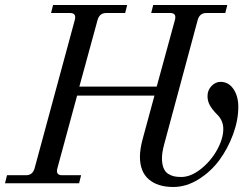

<svg xmlns="http://www.w3.org/2000/svg" viewBox="-30 -732 992 767"><path d="M-10 0 -2 -32H74Q100 -32 108 -59L269 -653Q276 -680 250 -680H174L182 -712H478L470 -680H394Q368 -680 360 -653L287 -386H596L669 -653Q676 -680 650 -680H574L582 -712H878L870 -680H794Q768 -680 760 -653L626 -156Q617 -123 617 -100Q617 -76 623.5 -60.5Q630 -45 642 -37.5Q654 -30 666 -27.5Q678 -25 694 -25Q732 -25 772 -56.5Q812 -88 837 -133Q862 -178 862 -217Q862 -250 838 -274Q818 -294 808.5 -311Q799 -328 799 -348Q799 -372 815 -388.5Q831 -405 851 -405Q883 -405 902.5 -376.5Q922 -348 922 -305Q922 -252 901 -195Q880 -138 846 -92Q812 -46 763 -15.5Q714 15 662 15Q600 15 564.5 -15.5Q529 -46 529 -106Q529 -136 540 -177L587 -350H278L199 -59Q192 -32 218 -32H294L286 0Z"/></svg>

Font: Old Standard TT
Style: Italic
Weight: 400
Italic angle: -15.2°
Designer: Alexey Kryukov <alexios@thessalonica.org.ru>
Version: Version 2.2